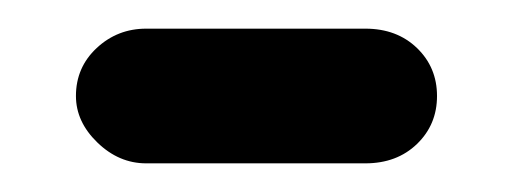

<svg xmlns="http://www.w3.org/2000/svg" viewBox="-20 -604 358 134"><path d="M33 -537Q33 -557 47.5 -570.5Q62 -584 82 -584H235Q257 -584 271 -570.5Q285 -557 285 -537Q285 -517 271 -503.5Q257 -490 235 -490H82Q63 -490 48 -504.5Q33 -519 33 -537Z"/></svg>

Font: 寒蝉全圆体 Bold
Style: Regular
Weight: 700
Designer: Warren2060
      Designed by Motoya company      

      [Varela Round]
      Joe Prince(Latin component); Avraham Cornf
Foundry: ChillType
Version: Version 3.200